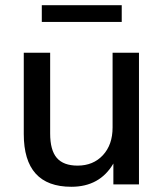

<svg xmlns="http://www.w3.org/2000/svg" viewBox="-20 -706 626 735"><path d="M253 9Q71 9 71 -193V-504H172V-195Q172 -131 197.5 -101.5Q223 -72 277 -72Q337 -72 374 -112Q411 -152 411 -218V-504H512V0H414V-80Q362 9 253 9ZM140 -622V-686H446V-622Z"/></svg>

Font: Mulish SemiBold
Style: Regular
Weight: 600
Designer: Vernon Adams
Foundry: Vernon Adams
Version: Version 3.603; ttfautohint (v1.8.3)